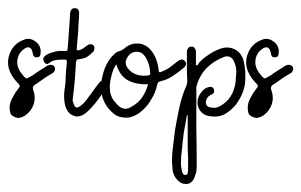

<svg xmlns="http://www.w3.org/2000/svg" viewBox="-20 -287 750 478"><path d="M26.4 -67.4Q29.3 -70.3 29.3 -73.2Q28.3 -76.2 25.4 -79.1Q19.5 -85 13.7 -92.8Q8.8 -99.6 4.9 -108.4Q0 -120.1 0 -131.8Q0 -143.6 4.9 -155.3Q14.6 -178.7 38.1 -187.5Q43.9 -190.4 49.8 -190.4Q59.6 -190.4 68.4 -183.6Q83 -172.9 81.1 -155.3Q81.1 -150.4 79.1 -147.5Q77.1 -144.5 72.3 -144.5Q67.4 -143.6 64.5 -146.5Q62.5 -149.4 61.5 -153.3Q61.5 -155.3 61.5 -156.2Q60.5 -157.2 60.5 -158.2Q58.6 -166 54.7 -168Q49.8 -170.9 43 -167Q26.4 -157.2 23.4 -138.7Q20.5 -121.1 33.2 -104.5Q42 -92.8 45.9 -91.8Q48.8 -91.8 61.5 -99.6Q69.3 -105.5 77.1 -110.4Q85 -115.2 92.8 -120.1Q94.7 -122.1 96.7 -123Q97.7 -124 99.6 -124Q105.5 -127 109.4 -125Q114.3 -124 116.2 -120.1Q117.2 -117.2 117.2 -115.2Q117.2 -113.3 116.2 -111.3Q115.2 -107.4 110.4 -104.5Q99.6 -98.6 89.8 -91.8Q80.1 -85 70.3 -78.1Q64.5 -75.2 62.5 -71.3Q60.5 -67.4 63.5 -60.5Q69.3 -43 63.5 -26.4Q57.6 -9.8 42 1Q36.1 4.9 29.3 5.9Q27.3 6.8 25.4 6.8Q20.5 5.9 15.6 3.9Q8.8 1 5.9 -4.9Q3.9 -11.7 3.9 -21.5Q4.9 -33.2 11.7 -44.9Q17.6 -56.6 26.4 -67.4ZM26.4 -17.6Q27.3 -27.3 32.2 -35.2Q36.1 -43 41 -50.8Q45.9 -42 41 -31.2Q36.1 -19.5 26.4 -17.6Z M170.9 -166Q170.9 -163.1 171.9 -162.1Q173.8 -161.1 176.8 -162.1Q181.6 -163.1 186.5 -166Q190.4 -168.9 194.3 -171.9Q200.2 -176.8 204.1 -176.8Q209 -177.7 212.9 -173.8Q215.8 -170.9 214.8 -165Q214.8 -160.2 210 -156.2Q203.1 -149.4 195.3 -144.5Q186.5 -140.6 176.8 -139.6Q171.9 -139.6 170.9 -136.7Q168.9 -134.8 168.9 -129.9Q168 -107.4 166 -85.9Q164.1 -63.5 161.1 -41Q161.1 -38.1 161.1 -35.2Q162.1 -32.2 163.1 -29.3Q165 -21.5 169.9 -19.5Q173.8 -18.6 180.7 -23.4Q188.5 -29.3 194.3 -37.1Q200.2 -44.9 206.1 -52.7Q210.9 -59.6 215.8 -66.4Q220.7 -73.2 225.6 -79.1Q229.5 -85 233.4 -85.9Q238.3 -87.9 242.2 -85Q246.1 -82 247.1 -77.1Q247.1 -76.2 247.1 -75.2Q247.1 -71.3 244.1 -67.4Q233.4 -51.8 222.7 -37.1Q210.9 -21.5 197.3 -8.8Q184.6 2.9 171.9 2.9Q167 2.9 163.1 1Q146.5 -4.9 141.6 -27.3Q139.6 -37.1 139.6 -45.9Q139.6 -54.7 140.6 -63.5Q143.6 -80.1 143.6 -97.7Q144.5 -114.3 146.5 -131.8Q146.5 -135.7 145.5 -137.7Q143.6 -138.7 139.6 -138.7Q129.9 -138.7 120.1 -137.7Q110.4 -136.7 102.5 -129.9Q98.6 -127 95.7 -127.9Q91.8 -128.9 89.8 -132.8Q87.9 -135.7 87.9 -139.6Q87.9 -140.6 87.9 -141.6Q88.9 -145.5 92.8 -148.4Q100.6 -154.3 109.4 -156.2Q117.2 -159.2 127 -160.2Q130.9 -160.2 134.8 -160.2Q138.7 -160.2 141.6 -160.2Q145.5 -160.2 147.5 -161.1Q148.4 -162.1 148.4 -166Q150.4 -186.5 151.4 -208Q153.3 -228.5 154.3 -249Q154.3 -250 154.3 -251Q154.3 -252 154.3 -252.9Q155.3 -259.8 158.2 -263.7Q161.1 -266.6 166 -266.6Q167 -266.6 167 -266.6Q171.9 -266.6 174.8 -262.7Q177.7 -258.8 176.8 -252Q176.8 -241.2 175.8 -231.4Q174.8 -220.7 174.8 -210Q173.8 -199.2 172.9 -188.5Q171.9 -177.7 170.9 -166Z M257.8 -145.5Q262.7 -150.4 267.6 -155.3Q273.4 -159.2 281.2 -161.1Q283.2 -161.1 284.2 -163.1Q286.1 -164.1 288.1 -165Q302.7 -178.7 320.3 -178.7Q323.2 -178.7 325.2 -178.7Q345.7 -176.8 359.4 -157.2Q366.2 -147.5 370.1 -135.7Q374 -124 375 -112.3Q375 -107.4 377 -107.4Q377.9 -106.4 381.8 -108.4Q392.6 -112.3 401.4 -118.2Q410.2 -125 418.9 -131.8Q420.9 -133.8 422.9 -134.8Q425.8 -136.7 427.7 -137.7Q431.6 -139.6 434.6 -138.7Q438.5 -137.7 440.4 -134.8Q442.4 -132.8 443.4 -128.9Q443.4 -126 441.4 -123Q440.4 -122.1 439.5 -120.1Q438.5 -119.1 437.5 -118.2Q424.8 -107.4 411.1 -98.6Q397.5 -88.9 380.9 -85Q376 -84 374 -82Q372.1 -80.1 371.1 -75.2Q367.2 -56.6 357.4 -41Q348.6 -24.4 334 -11.7Q323.2 -2 310.5 2.9Q302.7 5.9 293.9 5.9Q289.1 5.9 283.2 4.9Q276.4 3.9 270.5 1Q263.7 -2.9 258.8 -7.8Q245.1 -20.5 238.3 -36.1Q231.4 -51.8 231.4 -72.3Q232.4 -90.8 238.3 -109.4Q244.1 -128.9 257.8 -145.5ZM269.5 -127Q264.6 -120.1 261.7 -112.3Q258.8 -104.5 256.8 -95.7Q252 -77.1 253.9 -60.5Q255.9 -43 270.5 -28.3Q278.3 -18.6 288.1 -16.6Q296.9 -14.6 307.6 -21.5Q324.2 -30.3 334 -44.9Q343.8 -59.6 348.6 -77.1Q319.3 -76.2 298.8 -86.9Q278.3 -97.7 269.5 -127ZM337.9 -150.4Q331.1 -158.2 320.3 -158.2Q310.5 -158.2 302.7 -151.4Q294.9 -143.6 293 -133.8Q292 -124 298.8 -116.2Q307.6 -105.5 319.3 -101.6Q331.1 -97.7 343.8 -98.6Q349.6 -98.6 352.5 -100.6Q355.5 -102.5 353.5 -107.4Q353.5 -119.1 348.6 -131.8Q343.8 -144.5 337.9 -150.4Z M475.6 -130.9Q486.3 -142.6 499 -150.4Q511.7 -159.2 526.4 -165Q546.9 -172.9 564.5 -164.1Q582 -155.3 586.9 -133.8Q590.8 -116.2 590.8 -98.6Q590.8 -87.9 589.8 -77.1Q585 -49.8 566.4 -25.4Q553.7 -10.7 538.1 -2Q521.5 5.9 500 2Q488.3 0 479.5 -9.8Q471.7 -19.5 471.7 -32.2Q471.7 -44.9 480.5 -56.6Q489.3 -68.4 500 -70.3Q503.9 -71.3 507.8 -70.3Q510.7 -68.4 512.7 -64.5Q513.7 -59.6 512.7 -56.6Q510.7 -53.7 506.8 -51.8Q502 -49.8 498 -45.9Q495.1 -43 493.2 -37.1Q491.2 -31.2 494.1 -25.4Q497.1 -20.5 503.9 -19.5Q509.8 -18.6 515.6 -18.6Q521.5 -19.5 527.3 -22.5Q544.9 -32.2 554.7 -47.9Q563.5 -62.5 566.4 -82Q567.4 -94.7 568.4 -107.4Q568.4 -120.1 563.5 -131.8Q559.6 -141.6 553.7 -144.5Q546.9 -148.4 538.1 -145.5Q512.7 -135.7 495.1 -118.2Q477.5 -100.6 469.7 -74.2Q468.8 -71.3 468.8 -68.4Q468.8 -64.5 468.8 -61.5Q468.8 -14.6 468.8 31.2Q469.7 78.1 469.7 125Q469.7 132.8 468.8 140.6Q466.8 147.5 463.9 155.3Q459 168 447.3 170.9Q444.3 170.9 441.4 170.9Q432.6 170.9 424.8 164.1Q417 157.2 413.1 148.4Q409.2 138.7 409.2 128.9Q408.2 120.1 408.2 111.3Q408.2 96.7 410.2 82Q413.1 58.6 416 35.2Q420.9 6.8 426.8 -20.5Q432.6 -47.9 444.3 -74.2Q445.3 -76.2 445.3 -79.1Q446.3 -82 446.3 -85Q445.3 -101.6 445.3 -118.2Q445.3 -134.8 445.3 -151.4Q445.3 -153.3 445.3 -156.2Q445.3 -158.2 445.3 -160.2Q446.3 -165 449.2 -168Q451.2 -170.9 457 -170.9Q461.9 -170.9 463.9 -168Q466.8 -165 467.8 -160.2Q467.8 -154.3 467.8 -149.4Q467.8 -144.5 467.8 -138.7Q467.8 -135.7 467.8 -131.8Q467.8 -128.9 467.8 -125Q468.8 -125 469.7 -125Q469.7 -124 470.7 -124Q471.7 -126 473.6 -127Q474.6 -128.9 475.6 -130.9ZM445.3 0Q441.4 21.5 437.5 43.9Q434.6 66.4 432.6 88.9Q430.7 100.6 430.7 112.3Q429.7 124 432.6 136.7Q432.6 140.6 435.5 145.5Q437.5 149.4 442.4 148.4Q446.3 148.4 447.3 143.6Q448.2 138.7 448.2 134.8Q448.2 119.1 448.2 104.5Q447.3 88.9 447.3 74.2Q447.3 55.7 447.3 37.1Q447.3 18.6 447.3 0Q447.3 0 446.3 0Q446.3 0 445.3 0Z M619.1 -67.4Q622.1 -70.3 622.1 -73.2Q621.1 -76.2 618.2 -79.1Q612.3 -85 606.4 -92.8Q601.6 -99.6 597.7 -108.4Q592.8 -120.1 592.8 -131.8Q592.8 -143.6 597.7 -155.3Q607.4 -178.7 630.9 -187.5Q636.7 -190.4 642.6 -190.4Q652.3 -190.4 661.1 -183.6Q675.8 -172.9 673.8 -155.3Q673.8 -150.4 671.9 -147.5Q669.9 -144.5 665 -144.5Q660.2 -143.6 657.2 -146.5Q655.3 -149.4 654.3 -153.3Q654.3 -155.3 654.3 -156.2Q653.3 -157.2 653.3 -158.2Q651.4 -166 647.5 -168Q642.6 -170.9 635.7 -167Q619.1 -157.2 616.2 -138.7Q613.3 -121.1 626 -104.5Q634.8 -92.8 638.7 -91.8Q641.6 -91.8 654.3 -99.6Q662.1 -105.5 669.9 -110.4Q677.7 -115.2 685.5 -120.1Q687.5 -122.1 689.5 -123Q690.4 -124 692.4 -124Q698.2 -127 702.1 -125Q707 -124 709 -120.1Q710 -117.2 710 -115.2Q710 -113.3 709 -111.3Q708 -107.4 703.1 -104.5Q692.4 -98.6 682.6 -91.8Q672.9 -85 663.1 -78.1Q657.2 -75.2 655.3 -71.3Q653.3 -67.4 656.2 -60.5Q662.1 -43 656.2 -26.4Q650.4 -9.8 634.8 1Q628.9 4.9 622.1 5.9Q620.1 6.8 618.2 6.8Q613.3 5.9 608.4 3.9Q601.6 1 598.6 -4.9Q596.7 -11.7 596.7 -21.5Q597.7 -33.2 604.5 -44.9Q610.4 -56.6 619.1 -67.4ZM619.1 -17.6Q620.1 -27.3 625 -35.2Q628.9 -43 633.8 -50.8Q638.7 -42 633.8 -31.2Q628.9 -19.5 619.1 -17.6Z"/></svg>

Font: Chain Script-Pehr4
Style: Regular
Weight: 400
Designer: Pehr
Version: Version 1.0